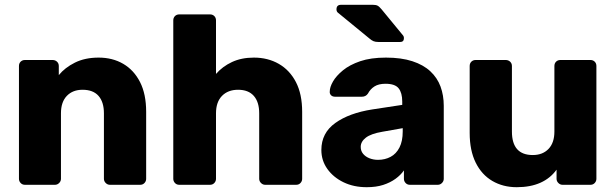

<svg xmlns="http://www.w3.org/2000/svg" viewBox="-20 -770 2564 800"><path d="M84 0Q73 0 66 -7.5Q59 -15 59 -25V-495Q59 -506 66 -513Q73 -520 84 -520H199Q210 -520 217.5 -513Q225 -506 225 -495V-457Q250 -488 292 -509Q334 -530 391 -530Q449 -530 493.5 -504Q538 -478 563.5 -428Q589 -378 589 -304V-25Q589 -15 582 -7.5Q575 0 564 0H438Q428 0 420.5 -7.5Q413 -15 413 -25V-298Q413 -345 390.5 -370.5Q368 -396 324 -396Q283 -396 258.5 -370.5Q234 -345 234 -298V-25Q234 -15 226.5 -7.5Q219 0 209 0Z M727 0Q716 0 709 -7.5Q702 -15 702 -25V-685Q702 -696 709 -703Q716 -710 727 -710H855Q866 -710 873 -703Q880 -696 880 -685V-462Q907 -493 946.5 -511.5Q986 -530 1038 -530Q1096 -530 1141.5 -504Q1187 -478 1213 -428Q1239 -378 1239 -304V-25Q1239 -15 1232 -7.5Q1225 0 1214 0H1085Q1075 0 1067.5 -7.5Q1060 -15 1060 -25V-298Q1060 -345 1037.5 -370.5Q1015 -396 972 -396Q930 -396 905 -370.5Q880 -345 880 -298V-25Q880 -15 873 -7.5Q866 0 855 0Z M1508 10Q1454 10 1411.5 -10.5Q1369 -31 1344 -66Q1319 -101 1319 -145Q1319 -216 1377 -257.5Q1435 -299 1531 -314L1656 -333V-347Q1656 -383 1641 -402Q1626 -421 1586 -421Q1558 -421 1540.5 -410Q1523 -399 1513 -380Q1504 -367 1488 -367H1376Q1365 -367 1359 -373.5Q1353 -380 1354 -389Q1354 -407 1367.5 -430.5Q1381 -454 1409 -477Q1437 -500 1481 -515Q1525 -530 1588 -530Q1652 -530 1698 -515Q1744 -500 1773 -473Q1802 -446 1815.5 -409.5Q1829 -373 1829 -329V-25Q1829 -15 1821.5 -7.5Q1814 0 1804 0H1688Q1677 0 1670 -7.5Q1663 -15 1663 -25V-60Q1650 -41 1628 -25Q1606 -9 1576.5 0.5Q1547 10 1508 10ZM1555 -104Q1584 -104 1607.5 -116.5Q1631 -129 1644.5 -155.5Q1658 -182 1658 -222V-236L1573 -221Q1526 -213 1504.5 -196.5Q1483 -180 1483 -158Q1483 -141 1493 -129Q1503 -117 1519.5 -110.5Q1536 -104 1555 -104ZM1558 -595Q1544 -595 1536 -598.5Q1528 -602 1520 -609L1387 -718Q1382 -723 1382 -731Q1382 -750 1401 -750H1533Q1546 -750 1553 -746.5Q1560 -743 1570 -731L1658 -624Q1663 -619 1663 -611Q1663 -595 1647 -595Z M2133 10Q2076 10 2031.5 -16Q1987 -42 1962 -92.5Q1937 -143 1937 -216V-495Q1937 -506 1944 -513Q1951 -520 1962 -520H2087Q2098 -520 2105.5 -513Q2113 -506 2113 -495V-222Q2113 -124 2200 -124Q2241 -124 2265.5 -149.5Q2290 -175 2290 -222V-495Q2290 -506 2297 -513Q2304 -520 2315 -520H2440Q2451 -520 2458 -513Q2465 -506 2465 -495V-25Q2465 -15 2458 -7.5Q2451 0 2440 0H2324Q2314 0 2306.5 -7.5Q2299 -15 2299 -25V-63Q2273 -27 2231.5 -8.5Q2190 10 2133 10Z"/></svg>

Font: Rubik Light
Style: Bold
Weight: 700
Version: Version 2.104